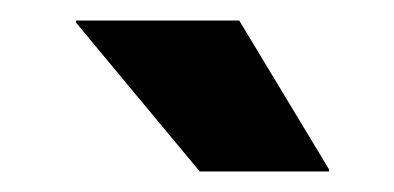

<svg xmlns="http://www.w3.org/2000/svg" viewBox="-20 -707 384 187"><path d="M213 -687 300.5 -542V-540H174.5L54 -685V-687Z"/></svg>

Font: Anek Gujarati Medium
Style: Bold
Weight: 700
Version: Version 1.003